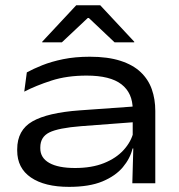

<svg xmlns="http://www.w3.org/2000/svg" viewBox="-20 -714 699 748"><path d="M495.5 0 499.5 -143.5 497 -162V-273.5V-287.5Q497 -351.5 453.2 -385.5Q409.5 -419.5 317.5 -419.5Q240.5 -419.5 180.2 -400Q120 -380.5 74.5 -357L84.5 -432Q109 -445.5 144.5 -459.8Q180 -474 226.2 -483.5Q272.5 -493 330 -493Q400 -493 449 -477.2Q498 -461.5 528 -433Q558 -404.5 571.5 -366Q585 -327.5 585 -281.5V0ZM249 14Q154 14 100.5 -22.5Q47 -59 47 -127.5V-132.5Q47 -207 106.2 -241Q165.5 -275 290 -284L507 -299.5L508.5 -238.5L296.5 -222.5Q207.5 -215.5 172.2 -198Q137 -180.5 137 -140V-136Q137 -99 172 -79.2Q207 -59.5 272.5 -59.5Q337.5 -59.5 385 -78.5Q432.5 -97.5 461.8 -129.8Q491 -162 500 -199.5L514 -135.5H496.5Q487 -96.5 458.5 -62.5Q430 -28.5 379 -7.2Q328 14 249 14ZM277 -693.5H370.5L503 -551.5V-549H426.5L326 -644H322L221 -549H144.5V-551.5Z"/></svg>

Font: Anek Latin Expanded
Style: Regular
Weight: 400
Width: 7
Designer: Yesha Goshar
Foundry: Ek Type
Version: Version 1.003